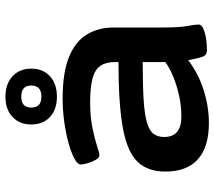

<svg xmlns="http://www.w3.org/2000/svg" viewBox="-61 -719 787 705"><g transform="rotate(-90 332.5 -366.5)"><path d="M233 7Q145 7 100 -33.5Q55 -74 55 -153Q55 -218 91.5 -255.5Q128 -293 216 -309Q304 -325 457 -325V-339Q457 -389 424.5 -409Q392 -429 309 -429Q256 -429 215 -420.5Q174 -412 148.5 -403.5Q123 -395 115 -395Q106 -395 98.5 -408Q91 -421 86 -437.5Q81 -454 81 -463Q81 -475 102 -486.5Q123 -498 158.5 -508Q194 -518 237 -524Q280 -530 323 -530Q418 -530 475 -507Q532 -484 558 -441.5Q584 -399 584 -343V-166Q584 -101 589.5 -72Q595 -43 595 -31Q595 -21 583 -15Q571 -9 554.5 -5.5Q538 -2 523 -1Q508 0 501 0Q483 0 477 -15.5Q471 -31 464 -69Q416 -32 355 -12.5Q294 7 233 7ZM257 -94Q296 -94 334.5 -102.5Q373 -111 405 -124.5Q437 -138 457 -153V-236Q371 -236 317 -232.5Q263 -229 233.5 -220Q204 -211 193 -195.5Q182 -180 182 -157Q182 -94 257 -94ZM330 -551Q283 -551 255.5 -576.5Q228 -602 228 -645Q228 -688 255.5 -714Q283 -740 330 -740Q377 -740 405 -714Q433 -688 433 -645Q433 -602 405 -576.5Q377 -551 330 -551ZM330 -608Q371 -608 371 -645Q371 -682 330 -682Q290 -682 290 -645Q290 -608 330 -608Z"/></g></svg>

Font: Asap Expanded SemiBold
Style: Regular
Weight: 600
Width: 7
Designer: Pablo Cosgaya
Foundry: Omnibus-Type
Version: Version 3.001; ttfautohint (v1.8.4.7-5d5b)